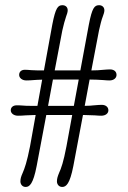

<svg xmlns="http://www.w3.org/2000/svg" viewBox="-20 -720 498 749"><path d="M59.6 -12.2C59.6 -2 66.4 9.3 80.1 9.3C95.2 9.3 109.4 -2 123 -72.3L160.6 -271.5H261.7L239.3 -149.4C227.5 -87.4 218.8 -63.5 210.4 -45.4C205.1 -32.2 202.1 -23.4 202.1 -12.2C202.1 -2 209 9.3 222.7 9.3C237.8 9.3 252.4 -2 266.1 -72.3L303.7 -271.5L349.6 -270C359.4 -269 370.1 -268.6 375 -268.6C392.1 -268.6 402.8 -277.8 402.8 -289.6C402.8 -302.7 392.1 -311 377 -311C370.6 -311 362.3 -310.5 346.2 -309.1C338.9 -308.1 325.7 -307.1 310.5 -307.1L329.6 -409.7C344.7 -409.7 369.1 -408.7 381.8 -407.7C391.6 -406.7 401.9 -406.2 407.2 -406.2C424.3 -406.2 434.6 -416 434.6 -427.7C434.6 -441.4 424.3 -449.2 409.2 -449.2C402.3 -449.2 395 -448.7 377.9 -447.3C370.1 -446.3 355.5 -445.3 336.4 -445.3L366.2 -601.1C370.1 -619.1 376.5 -645 380.9 -655.3C384.3 -664.1 387.2 -672.9 387.2 -679.7C387.2 -693.4 377 -699.7 366.7 -699.7C348.6 -699.7 339.4 -689.9 326.7 -624.5L293.5 -445.3H193.4L223.1 -601.1C227.1 -619.1 233.9 -645 237.8 -655.3C241.2 -664.1 244.1 -672.9 244.1 -679.7C244.1 -693.4 234.4 -699.7 223.6 -699.7C206.1 -699.7 196.8 -689.9 184.1 -624.5L151.4 -445.3C132.8 -445.3 115.2 -445.3 102.5 -446.3C90.8 -447.3 84.5 -447.8 76.7 -447.8C64.9 -447.8 54.7 -441.4 54.7 -427.7C54.7 -416 66.4 -406.2 82.5 -406.2C90.3 -406.2 102.5 -406.7 112.3 -407.7C121.1 -408.2 131.8 -409.2 144.5 -409.2L126 -307.1H100.6C88.9 -307.1 79.1 -307.1 70.8 -308.1C59.1 -309.1 53.2 -309.1 44.4 -309.1C32.7 -309.1 22 -302.7 22 -289.6C22 -277.8 34.2 -268.6 49.8 -268.6C58.6 -268.6 70.8 -269 80.1 -270L119.1 -271.5L97.2 -149.4C85 -87.4 76.2 -63.5 68.4 -45.4C62.5 -32.2 59.6 -23.4 59.6 -12.2ZM167.5 -307.1 186.5 -409.7H287.1L268.1 -307.1Z"/></svg>

Font: Limelight
Style: Regular
Weight: 400
Designer: Nicole Fally
Foundry: Nicole Fally
Version: Version 1.002